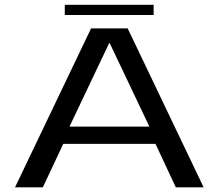

<svg xmlns="http://www.w3.org/2000/svg" viewBox="-20 -798 931 818"><path d="M44 0H162.5L249.5 -185H642.5L729 0H847.5L524 -677H368ZM276 -258.5 445.5 -615H447L616.5 -258.5ZM256 -734H634.5V-777.5H256Z"/></svg>

Font: Anybody Expanded
Style: Regular
Weight: 400
Width: 7
Version: Version 1.113;gftools[0.9.25]